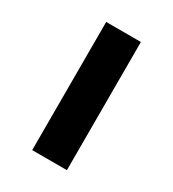

<svg xmlns="http://www.w3.org/2000/svg" viewBox="-135 -597 607 674"><g transform="rotate(30 169.0 -260.0)"><path d="M98.6 0V-519.5H239.3V0Z"/></g></svg>

Font: Mgen+ 1c bold
Style: Bold
Weight: 700
Designer: [Source Han Sans]
Ryoko NISHIZUKA  (kana & ideographs); Paul D. Hunt (Latin, Greek & Cyrillic); Wenlong ZHANG  (bopomofo
Version: Version 1.059.20150602